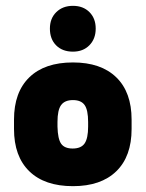

<svg xmlns="http://www.w3.org/2000/svg" viewBox="-20 -627 499 658"><path d="M28 -217V-185Q28 -91 80.5 -40Q133 11 230 11Q326 11 378.5 -40Q431 -91 431 -185V-217Q431 -311 378.5 -362Q326 -413 230 -413Q133 -413 80.5 -362Q28 -311 28 -217ZM282 -209V-193Q282 -153 270 -135.5Q258 -118 229 -118Q201 -118 189.5 -134.5Q178 -151 177 -193V-209Q177 -250 189.5 -267Q202 -284 230 -284Q258 -284 270 -267Q282 -250 282 -209ZM230 -607Q195 -607 173 -585.5Q151 -564 151 -529Q151 -493 172.5 -471.5Q194 -450 230 -450Q265 -450 286.5 -472Q308 -494 308 -529Q308 -564 286.5 -585.5Q265 -607 230 -607Z"/></svg>

Font: Beiruti Black
Style: Regular
Weight: 900
Designer: Arlette Boutros
Foundry: Boutros
Version: Version 1.41